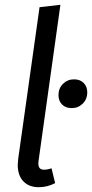

<svg xmlns="http://www.w3.org/2000/svg" viewBox="-20 -769 384 801"><path d="M141 -99 140 -87Q140 -61 163 -61Q179 -61 195 -67L210 -5Q177 12 142 12Q101 12 77.5 -12.5Q54 -37 54 -81Q54 -89 56 -107L145 -739L232 -749ZM224 -372Q224 -401 243 -419.5Q262 -438 289 -438Q314 -438 329 -423Q344 -408 344 -384Q344 -355 325 -336.5Q306 -318 279 -318Q254 -318 239 -333Q224 -348 224 -372Z"/></svg>

Font: Fira Sans Condensed
Style: Italic
Weight: 400
Width: 3
Italic angle: -8°
Designer: bBox Type GmbH & Carrois Corporate GbR & Edenspiekermann AG
Foundry: bBox Type GmbH & Carrois Corporate GbR & Edenspiekermann AG
Version: Version 4.301